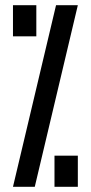

<svg xmlns="http://www.w3.org/2000/svg" viewBox="-20 -720 350 740"><path d="M30 0 196 -700H280L114 0ZM190 0V-120H280V0ZM30 -580V-700H120V-580Z"/></svg>

Font: Tektur Condensed
Style: Regular
Weight: 400
Width: 3
Designer: Adam Jagosz
Foundry: Adam Jagosz
Version: Version 1.005;gftools[0.9.30]